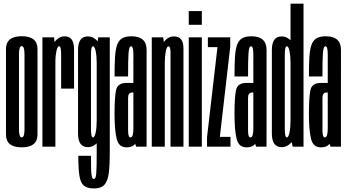

<svg xmlns="http://www.w3.org/2000/svg" viewBox="-20 -805 1908 1054"><path d="M99.4 3.8Q12.9 3.8 12.9 -66.2Q12.9 -136.2 12.9 -300.6Q12.9 -464.9 12.9 -535.6Q12.9 -606.2 99.4 -606.2Q185.9 -606.2 185.9 -535.6Q185.9 -464.9 185.9 -300.6Q185.9 -136.2 185.9 -66.2Q185.9 3.8 99.4 3.8ZM99.4 -50.8Q114.5 -50.8 114.5 -94.8Q114.5 -138.9 114.5 -300.6Q114.5 -462.3 114.5 -507Q114.5 -551.7 99.4 -551.7Q84.2 -551.7 84.2 -507Q84.2 -462.3 84.2 -300.6Q84.2 -138.9 84.2 -94.8Q84.2 -50.8 99.4 -50.8Z M315.6 -318.5Q315.6 -463 315.6 -507.1Q315.6 -551.1 304.6 -551.1Q295.1 -551.1 289.6 -523.6Q284.1 -496.1 284.1 -473.8L257.3 -485.2Q257.3 -544 280.1 -574.8Q302.8 -605.6 334.9 -605.6Q386.2 -605.6 386.4 -536Q386.6 -466.4 386.6 -318.5ZM212.8 0V-600H276.6L284.1 -534.8V0Z M494.8 229.4Q458.2 229.4 440.1 213.8Q421.9 198.3 415.9 159.2Q409.9 120.2 409.9 50.2H479.4Q479.4 97.8 480.2 125.6Q481.1 153.4 484.5 165.4Q487.9 177.4 495.1 177.4Q500.4 177.4 503.7 170.5Q506.9 163.7 508.3 147.6Q509.8 131.5 510.3 103.9Q510.9 76.3 510.9 34.5V-531.4L519.1 -600H582.6V34.8Q582.6 93.4 578.8 131.4Q574.9 169.4 565.1 190.8Q555.3 212.1 538.4 220.7Q521.4 229.4 494.8 229.4ZM462 2.8Q408.4 2.8 408.4 -72Q408.4 -146.8 408.4 -301Q408.4 -455.9 408.4 -530.5Q408.4 -605.1 462 -605.1Q494.4 -605.1 519.5 -574.4Q544.6 -543.8 544.6 -490.7L510.9 -458.6Q510.9 -495.9 505.4 -523.4Q499.9 -550.9 490.8 -550.9Q479.4 -550.9 479.4 -506.6Q479.4 -462.2 479.4 -301Q479.4 -139.5 479.4 -95.1Q479.4 -50.8 490.8 -50.8Q499.9 -50.8 505.4 -78.2Q510.9 -105.8 510.9 -143.9L544.6 -111Q544.6 -57.9 519.5 -27.5Q494.4 2.8 462 2.8Z M727.1 0 712.2 -47.9V-370.7Q712.2 -464.4 712.2 -507.7Q712.2 -550.9 699.6 -550.9L701.5 -605.8Q784.9 -605.8 784.8 -531.1Q784.7 -456.4 784.7 -332.1V0ZM673.2 3.8Q632.1 3.8 620.4 -43.1Q608.8 -90 608.8 -180.8Q608.8 -266.6 616.6 -308.2Q624.4 -349.8 673.8 -349.8Q695.3 -349.8 717.4 -349.8V-297.1Q712.4 -297.1 705.6 -297.1Q683.2 -297.1 683.2 -268Q683.2 -238.8 683.2 -181.5Q683.2 -126.9 683.2 -88.8Q683.2 -50.8 695.8 -50.8Q705 -50.8 708.6 -64Q712.2 -77.2 712.2 -100.2L733.7 -87Q733.7 -46.3 724.2 -21.3Q714.6 3.8 673.2 3.8ZM608.8 -385.4Q608.8 -446.2 611.2 -488.4Q613.5 -530.6 622.1 -556.5Q630.6 -582.4 649.5 -594.1Q668.3 -605.8 701.5 -605.8L702.1 -579.6L699.6 -550.9Q693.5 -550.9 690.3 -541.2Q687.1 -531.5 685.5 -511.4Q684 -491.3 683.6 -459.9Q683.2 -428.6 683.2 -385.4Z M813.2 0V-600H876L884.6 -536.2V0ZM916.1 0V-382.6Q916.1 -477.8 916.1 -514.2Q916.1 -550.6 904.8 -550.6Q895.6 -550.6 890.1 -523.1Q884.6 -495.6 884.6 -461.2L850.9 -472.7Q850.9 -527.9 874.3 -566.5Q897.7 -605.1 935.8 -605.1Q987.1 -605.1 987.1 -540Q987.1 -474.9 987.1 -380.2V0Z M1016.2 0V-600H1088V0ZM1016.2 -744.4H1088V-668.8H1016.2Z M1116.5 0V-51.8L1173.7 -545.4L1174.4 -546.2H1121.1V-600H1243.9V-548.2L1187.1 -55.5L1186.7 -53.8H1245.2V0Z M1385.6 0 1370.7 -47.9V-370.7Q1370.7 -464.4 1370.7 -507.7Q1370.7 -550.9 1358.1 -550.9L1360 -605.8Q1443.4 -605.8 1443.3 -531.1Q1443.2 -456.4 1443.2 -332.1V0ZM1331.7 3.8Q1290.6 3.8 1278.9 -43.1Q1267.3 -90 1267.3 -180.8Q1267.3 -266.6 1275.1 -308.2Q1282.9 -349.8 1332.2 -349.8Q1353.8 -349.8 1375.9 -349.8V-297.1Q1370.9 -297.1 1364.1 -297.1Q1341.7 -297.1 1341.7 -268Q1341.7 -238.8 1341.7 -181.5Q1341.7 -126.9 1341.7 -88.8Q1341.7 -50.8 1354.3 -50.8Q1363.5 -50.8 1367.1 -64Q1370.7 -77.2 1370.7 -100.2L1392.2 -87Q1392.2 -46.3 1382.7 -21.3Q1373.1 3.8 1331.7 3.8ZM1267.3 -385.4Q1267.3 -446.2 1269.7 -488.4Q1272 -530.6 1280.6 -556.5Q1289.1 -582.4 1308 -594.1Q1326.8 -605.8 1360 -605.8L1360.6 -579.6L1358.1 -550.9Q1352 -550.9 1348.8 -541.2Q1345.6 -531.5 1344 -511.4Q1342.5 -491.3 1342.1 -459.9Q1341.7 -428.6 1341.7 -385.4Z M1586.8 0 1574.9 -54V-785H1646.2V0ZM1526 2.8Q1472.4 2.8 1472.4 -72Q1472.4 -146.8 1472.4 -301Q1472.4 -455.9 1472.4 -530.5Q1472.4 -605.1 1526 -605.1Q1558.4 -605.1 1583.5 -574.4Q1608.6 -543.8 1608.6 -490.7L1574.9 -458.6Q1574.9 -495.9 1569.4 -523.4Q1563.9 -550.9 1554.8 -550.9Q1543.4 -550.9 1543.4 -506.6Q1543.4 -462.2 1543.4 -301Q1543.4 -139.5 1543.4 -95.1Q1543.4 -50.8 1554.8 -50.8Q1563.9 -50.8 1569.4 -78.2Q1574.9 -105.8 1574.9 -143.9L1608.6 -111Q1608.6 -57.9 1583.5 -27.5Q1558.4 2.8 1526 2.8Z M1794.1 0 1779.2 -47.9V-370.7Q1779.2 -464.4 1779.2 -507.7Q1779.2 -550.9 1766.6 -550.9L1768.5 -605.8Q1851.9 -605.8 1851.8 -531.1Q1851.7 -456.4 1851.7 -332.1V0ZM1740.2 3.8Q1699.1 3.8 1687.4 -43.1Q1675.8 -90 1675.8 -180.8Q1675.8 -266.6 1683.6 -308.2Q1691.4 -349.8 1740.8 -349.8Q1762.3 -349.8 1784.4 -349.8V-297.1Q1779.4 -297.1 1772.6 -297.1Q1750.2 -297.1 1750.2 -268Q1750.2 -238.8 1750.2 -181.5Q1750.2 -126.9 1750.2 -88.8Q1750.2 -50.8 1762.8 -50.8Q1772 -50.8 1775.6 -64Q1779.2 -77.2 1779.2 -100.2L1800.7 -87Q1800.7 -46.3 1791.2 -21.3Q1781.6 3.8 1740.2 3.8ZM1675.8 -385.4Q1675.8 -446.2 1678.2 -488.4Q1680.5 -530.6 1689.1 -556.5Q1697.6 -582.4 1716.5 -594.1Q1735.3 -605.8 1768.5 -605.8L1769.1 -579.6L1766.6 -550.9Q1760.5 -550.9 1757.3 -541.2Q1754.1 -531.5 1752.5 -511.4Q1751 -491.3 1750.6 -459.9Q1750.2 -428.6 1750.2 -385.4Z"/></svg>

Font: Anybody UltraCondensed Thin
Style: Regular
Weight: 100
Width: 1
Designer: Tyler Finck
Foundry: Etcetera Type Company
Version: Version 1.110